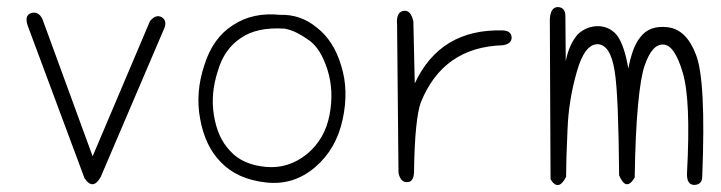

<svg xmlns="http://www.w3.org/2000/svg" viewBox="-20 -521 2040 543"><path d="M265 -21Q243 19 219 -17L60 -444Q47 -477 68 -484Q89 -490 100 -467L242 -79L404 -461Q421 -482 438 -472Q455 -461 442 -435Z M772 -479Q830 -481 876 -443Q924 -406 945 -335Q967 -265 949 -183Q931 -99 871 -48Q810 4 732 -5Q651 -14 605 -62Q560 -107 546 -185Q532 -259 558 -337Q582 -414 639 -450Q695 -487 772 -479ZM785 -440Q707 -445 662 -414Q614 -383 596 -320Q575 -256 585 -195Q590 -164 601 -139Q612 -114 631 -94Q666 -55 732 -49Q796 -43 849 -86Q899 -128 912 -196Q925 -264 906 -324Q887 -384 854 -407Q839 -418 822 -427Q805 -436 785 -440Z M1153 -285Q1225 -440 1402 -435Q1426 -434 1427 -415Q1427 -397 1402 -393Q1233 -388 1170 -231Q1162 -209 1157 -160.5Q1152 -112 1151 -38Q1151 -7 1133 -6Q1113 -4 1107 -32L1103 -451Q1100 -486 1120 -490Q1141 -495 1149 -461Z M1580 -348Q1589 -395 1614 -424Q1640 -448 1674 -447Q1691 -446 1704.5 -438.5Q1718 -431 1728 -417Q1747 -387 1757 -327Q1762 -354 1770 -377Q1778 -400 1791 -416Q1817 -450 1868 -444Q1921 -438 1948 -367Q1977 -295 1966 -22Q1966 1 1944 2Q1921 2 1923 -33Q1934 -239 1911 -315Q1888 -394 1856 -395Q1824 -397 1803 -335Q1792 -304 1784.5 -225Q1777 -146 1775 -19Q1751 22 1731 -25Q1730 -138 1727 -212Q1724 -286 1718 -322Q1706 -395 1670 -396Q1633 -396 1611 -317Q1588 -237 1585 -154Q1583 -112 1582 -78.5Q1581 -45 1581 -21Q1559 22 1537 -14L1535 -467Q1537 -501 1558 -501Q1579 -500 1579 -475Z"/></svg>

Font: Yomogi
Style: Regular
Weight: 400
Designer: satsuyako
Foundry: satsuyako
Version: Version 3.100